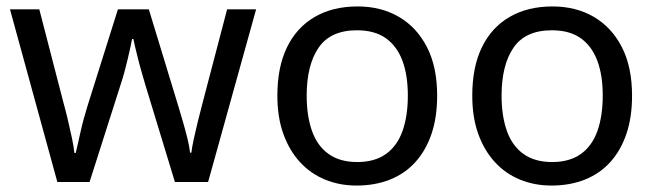

<svg xmlns="http://www.w3.org/2000/svg" viewBox="-20 -566 2036 596"><path d="M431 -303Q425 -324 419 -344.5Q413 -365 408.5 -383.5Q404 -402 400 -418Q396 -434 394 -445H390Q388 -434 384.5 -418Q381 -402 376.5 -383Q372 -364 366.5 -343.5Q361 -323 354 -302L258 -1H158L11 -537H102L176 -251Q184 -222 191 -192.5Q198 -163 203.5 -136.5Q209 -110 211 -91H215Q218 -103 222 -121Q226 -139 230.5 -159Q235 -179 240.5 -199Q246 -219 251 -235L346 -537H442L534 -235Q541 -212 548.5 -186Q556 -160 562 -135.5Q568 -111 570 -92H574Q576 -109 581.5 -134.5Q587 -160 594.5 -190.5Q602 -221 610 -251L685 -537H775L626 -1H523Z M1337 -269Q1337 -202 1319.5 -150.5Q1302 -99 1269.5 -63Q1237 -27 1190.5 -8.5Q1144 10 1087 10Q1034 10 989 -8.5Q944 -27 911 -63Q878 -99 859.5 -150.5Q841 -202 841 -269Q841 -358 871 -419.5Q901 -481 957 -513.5Q1013 -546 1090 -546Q1163 -546 1218.5 -513.5Q1274 -481 1305.5 -419.5Q1337 -358 1337 -269ZM932 -269Q932 -206 948.5 -159.5Q965 -113 1000 -88Q1035 -63 1089 -63Q1143 -63 1178 -88Q1213 -113 1229.5 -159.5Q1246 -206 1246 -269Q1246 -333 1229 -378Q1212 -423 1177.5 -447.5Q1143 -472 1088 -472Q1006 -472 969 -418Q932 -364 932 -269Z M1942 -269Q1942 -202 1924.5 -150.5Q1907 -99 1874.5 -63Q1842 -27 1795.5 -8.5Q1749 10 1692 10Q1639 10 1594 -8.5Q1549 -27 1516 -63Q1483 -99 1464.5 -150.5Q1446 -202 1446 -269Q1446 -358 1476 -419.5Q1506 -481 1562 -513.5Q1618 -546 1695 -546Q1768 -546 1823.5 -513.5Q1879 -481 1910.5 -419.5Q1942 -358 1942 -269ZM1537 -269Q1537 -206 1553.5 -159.5Q1570 -113 1605 -88Q1640 -63 1694 -63Q1748 -63 1783 -88Q1818 -113 1834.5 -159.5Q1851 -206 1851 -269Q1851 -333 1834 -378Q1817 -423 1782.5 -447.5Q1748 -472 1693 -472Q1611 -472 1574 -418Q1537 -364 1537 -269Z"/></svg>

Font: lkorean85
Style: Book
Weight: 400
Designer: Jelle Bosma - Monotype Design Team
Foundry: Monotype Imaging Inc.
Version: Version 2.003